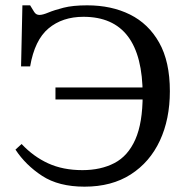

<svg xmlns="http://www.w3.org/2000/svg" viewBox="-20 -689 707 720"><path d="M297 11Q200 11 138 -29.5Q76 -70 38 -128L61 -149Q105 -102 160.5 -76.5Q216 -51 289 -51Q358 -51 409 -77.5Q460 -104 487.5 -166Q515 -228 515 -333Q515 -626 293 -626Q214 -626 162 -582.5Q110 -539 93 -440H59L64 -669H93Q101 -656 108 -644.5Q115 -633 128 -633Q140 -633 161.5 -642Q183 -651 218 -660Q253 -669 307 -669Q398 -669 467.5 -634.5Q537 -600 577 -529Q617 -458 617 -347Q617 -242 579.5 -161.5Q542 -81 470.5 -35Q399 11 297 11ZM526 -316H188V-361H525Z"/></svg>

Font: STIX Two Text
Style: Regular
Weight: 400
Designer: Ross Mills, John Hudson & Paul Hanslow, Tiro Typeworks Ltd; with prior portions MicroPress Inc., and Coen Hoffman.
Foundry: Tiro Typeworks Ltd
Version: Version 2.13 b171